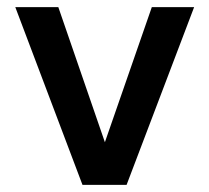

<svg xmlns="http://www.w3.org/2000/svg" viewBox="-20 -520 588 540"><path d="M144 -500 275 -120 407 -500H526L336 0H212L23 -500Z"/></svg>

Font: Albert Sans SemiBold
Style: Regular
Weight: 600
Designer: Andreas Rasmussen
Foundry: a.Foundry
Version: Version 1.025